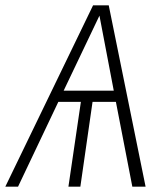

<svg xmlns="http://www.w3.org/2000/svg" viewBox="-37 -704 626 724"><path d="M462 0 400 -320H312L266 0H221L268 -320H183L31 0H-17L314 -684H373L512 0ZM203 -362H392L338 -645Z"/></svg>

Font: Fira Sans ExtraLight
Style: Italic
Weight: 275
Italic angle: -8°
Designer: Carrois Corporate & Edenspiekermann AG
Foundry: Carrois Corporate GbR & Edenspiekermann AG
Version: Version 4.203